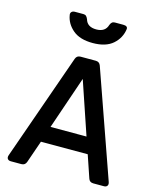

<svg xmlns="http://www.w3.org/2000/svg" viewBox="-143 -1104 978 1201"><g transform="rotate(15 346.0 -503.5)"><path d="M45 0Q30 0 23.5 -9Q17 -18 22 -33L265 -723Q273 -745 297 -745H395Q419 -745 427 -723L670 -33Q675 -18 668.5 -9Q662 0 647 0H579Q554 0 547 -23L498 -167H195L145 -23Q137 0 113 0ZM229 -272H462L346 -614ZM347 -847Q264 -847 218.5 -885.5Q173 -924 164 -978Q161 -991 168.5 -999Q176 -1007 190 -1007H245Q257 -1007 263.5 -1000.5Q270 -994 275 -982Q288 -935 347 -935Q405 -935 419 -983Q423 -994 430 -1000.5Q437 -1007 449 -1007H503Q533 -1007 531 -986Q523 -927 477.5 -887Q432 -847 347 -847Z"/></g></svg>

Font: Pitagon Sans Text SemiBold
Style: Regular
Weight: 600
Designer: Travis Tran
Foundry: Pitagon
Version: Version 1.001; ttfautohint (v1.8.4.7-5d5b);gftools[0.9.26]